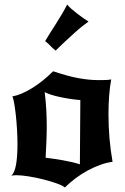

<svg xmlns="http://www.w3.org/2000/svg" viewBox="-20 -798 551 846"><path d="M214 -484Q283 -461 329 -453Q375 -445 414 -445Q436 -445 447.5 -445.5Q459 -446 470 -448Q458 -383 458 -295Q458 -187 476 -85Q451 -82 423 -72Q395 -62 367 -47Q339 -32 313 -12.5Q287 7 266 28Q255 19 228 9.5Q201 0 169 -8Q137 -16 105 -21Q73 -26 52 -26Q46 -26 40.5 -25.5Q35 -25 30 -24Q44 -36 50.5 -71.5Q57 -107 57 -164Q57 -193 55 -227.5Q53 -262 49.5 -293Q46 -324 42 -346Q38 -368 34 -373Q73 -380 121 -409.5Q169 -439 214 -484ZM334 -357Q288 -361 244 -370.5Q200 -380 177 -392Q182 -350 184 -313.5Q186 -277 186 -240Q186 -211 184.5 -174.5Q183 -138 181 -103Q215 -99 256 -92Q297 -85 332 -74ZM179 -617Q186 -629 198.5 -649Q211 -669 225.5 -691.5Q240 -714 253.5 -737Q267 -760 276 -778Q282 -770 294.5 -759Q307 -748 321.5 -737Q336 -726 349.5 -716.5Q363 -707 370 -703Q361 -697 344 -683.5Q327 -670 307 -652Q287 -634 265.5 -614Q244 -594 225 -575Q209 -588 201.5 -596.5Q194 -605 179 -617Z"/></svg>

Font: New Rocker
Style: Regular
Weight: 400
Designer: Pablo Impallari, Brenda Gallo, Rodrigo Fuenzalida
Foundry: Pablo Impallari, Brenda Gallo, Rodrigo Fuenzalida
Version: Version 1.000; ttfautohint (v0.93) -l 8 -r 50 -G 200 -x 14 -